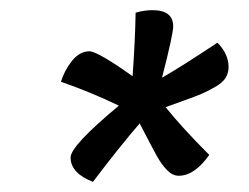

<svg xmlns="http://www.w3.org/2000/svg" viewBox="-20 -763 490 378"><path d="M247 -738Q264 -743 280 -743Q321 -743 321 -711Q321 -696 299 -610Q339 -633 408 -679Q430 -657 430 -631Q430 -619 424 -609.5Q418 -600 403 -591.5Q388 -583 377.5 -578.5Q367 -574 342 -565Q317 -556 306 -552Q339 -511 392 -458Q363 -417 332 -417Q326 -417 320.5 -419.5Q315 -422 309.5 -427.5Q304 -433 299.5 -439Q295 -445 289 -455.5Q283 -466 279 -474Q275 -482 267.5 -496Q260 -510 255 -520Q216 -475 163 -405Q119 -422 119 -453Q119 -476 214 -555Q158 -582 100 -602Q107 -625 122 -643.5Q137 -662 156 -662Q172 -662 241 -613Q246 -681 247 -738Z"/></svg>

Font: Overlock
Style: Italic
Weight: 400
Designer: Dario Muhafara
Foundry: Dario Manuel Muhafara
Version: Version 1.002